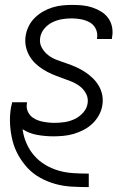

<svg xmlns="http://www.w3.org/2000/svg" viewBox="-20 -548 540 783"><path d="M341 215Q306 215 271.5 213Q237 211 205 202Q173 193 144 177Q115 161 93 137.5Q71 114 55 85.5Q39 57 31 25Q23 -7 21 -41.5Q19 -76 25 -111Q26 -116 27.5 -121Q29 -126 29 -131H90V-127Q87 -113 91 -100Q95 -87 103.5 -77.5Q112 -68 124 -62Q136 -56 149 -53Q162 -50 175.5 -48.5Q189 -47 202 -47Q223 -47 243.5 -50Q264 -53 283.5 -62Q303 -71 318.5 -88Q334 -105 337 -125Q341 -147 331 -166Q321 -185 304.5 -197Q288 -209 269 -216.5Q250 -224 230 -231Q210 -238 191.5 -246Q173 -254 155.5 -265Q138 -276 123.5 -290Q109 -304 99 -322Q89 -340 85 -361Q81 -382 85 -404Q88 -423 97.5 -442Q107 -461 122.5 -476Q138 -491 156.5 -501.5Q175 -512 195 -518Q215 -524 235 -526Q255 -528 275 -528Q296 -528 316.5 -526Q337 -524 356.5 -517.5Q376 -511 393 -500.5Q410 -490 421.5 -474Q433 -458 437 -437.5Q441 -417 437 -396L436 -389H375L376 -393Q379 -413 370.5 -430.5Q362 -448 345.5 -457Q329 -466 310 -469.5Q291 -473 271 -473Q251 -473 231.5 -469.5Q212 -466 193.5 -457Q175 -448 161 -431.5Q147 -415 144 -395Q140 -373 150 -354.5Q160 -336 176 -323.5Q192 -311 212 -303.5Q232 -296 251.5 -289.5Q271 -283 290 -274.5Q309 -266 326 -255Q343 -244 357.5 -230Q372 -216 382.5 -198.5Q393 -181 397 -160Q401 -139 397 -117Q394 -97 383 -77.5Q372 -58 356 -43Q340 -28 320.5 -18Q301 -8 280.5 -2Q260 4 239 6Q218 8 198 8Q164 8 131 2Q98 -4 72 -21Q76 9 88 36.5Q100 64 119 86Q138 108 163.5 123.5Q189 139 218 147.5Q247 156 278 158Q309 160 341 160H342V215Z"/></svg>

Font: Iosevka Term Curly Lt Obl
Style: Regular
Weight: 300
Italic angle: -9°
Designer: Belleve Invis
Foundry: Belleve Invis
Version: Version 32.3.0